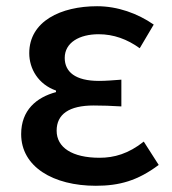

<svg xmlns="http://www.w3.org/2000/svg" viewBox="-20 -584 552 617"><path d="M288 13C363 13 422 -3 490 -54L442 -129C393 -90 347 -77 300 -77C212 -77 162 -110 162 -164C162 -217 202 -245 281 -245C309 -245 338 -244 370 -242V-328C343 -326 320 -324 298 -324C222 -324 188 -353 188 -398C188 -447 235 -474 297 -474C345 -474 389 -458 429 -429L474 -505C422 -541 358 -564 292 -564C176 -564 74 -516 74 -413C74 -363 103 -313 160 -293V-288C97 -271 48 -230 48 -153C48 -48 151 13 288 13Z"/></svg>

Font: Noto Sans T Chinese Medium
Style: Regular
Weight: 500
Designer: Ryoko NISHIZUKA (kana & ideographs); Paul D. Hunt (Latin, Greek & Cyrillic); Wenlong ZHANG (bopomofo); Sandoll Communica
Foundry: Adobe Systems Incorporated
Version: Version 1.000;PS 1;hotconv 1.0.78;makeotf.lib2.5.61930